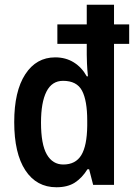

<svg xmlns="http://www.w3.org/2000/svg" viewBox="-20 -780 573 810"><path d="M218 10Q134 10 87 -61.5Q40 -133 40 -265Q40 -395 86.5 -466.5Q133 -538 213 -538Q257 -538 291 -517Q325 -496 346 -458H351Q348 -487 347 -511.5Q346 -536 346 -549V-595H222V-677H346V-760H461V-677H525V-595H461V0H373L356 -66H349Q326 -29 295.5 -9.5Q265 10 218 10ZM247 -86Q299 -86 323 -125.5Q347 -165 348 -249V-271Q348 -356 326 -397.5Q304 -439 246 -439Q199 -439 176 -393.5Q153 -348 153 -263Q153 -171 177.5 -128.5Q202 -86 247 -86Z"/></svg>

Font: Noto Sans Gurmukhi Condensed SemiBold
Style: Regular
Weight: 600
Width: 3
Designer: Jelle Bosma - Monotype Design Team
Foundry: Monotype Imaging Inc.
Version: Version 2.004; ttfautohint (v1.8.4.7-5d5b)